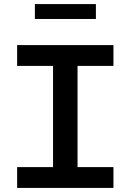

<svg xmlns="http://www.w3.org/2000/svg" viewBox="-20 -921 640 941"><path d="M64 0V-102H240V-598H64V-700H536V-598H360V-102H536V0ZM151 -828V-901H450V-828Z"/></svg>

Font: Red Hat Mono Medium
Style: Regular
Weight: 500
Monospace: yes
Designer: Pentagram, MCKL
Foundry: Pentagram, MCKL
Version: Version 1.023; ttfautohint (v1.8.3)